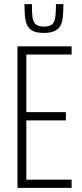

<svg xmlns="http://www.w3.org/2000/svg" viewBox="-20 -913 398 933"><path d="M65 0V-688H328V-648H108V-368H300V-328H108V-40H328V0ZM193 -753Q158 -753 139 -763Q120 -773 111.5 -792Q103 -811 101 -836.5Q99 -862 99 -893H135Q135 -857 137.5 -832.5Q140 -808 152.5 -796Q165 -784 193 -784Q222 -784 234 -795.5Q246 -807 249 -831.5Q252 -856 252 -893H288Q288 -862 286 -836.5Q284 -811 276 -792.5Q268 -774 248 -763.5Q228 -753 193 -753Z"/></svg>

Font: Saira ExtraCondensed ExtraLight
Style: Regular
Weight: 250
Width: 2
Designer: Hector Gatti with collaboration of the Omnibus-Type team
Foundry: Omnibus-Type
Version: Version 1.101